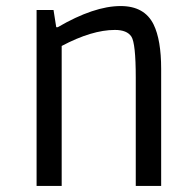

<svg xmlns="http://www.w3.org/2000/svg" viewBox="-20 -615 641 635"><path d="M184 0H101V-582H157L166 -525H171Q291 -595 379 -595Q458 -595 488 -534Q513 -483 513 -387V0H429V-358Q429 -472 414.5 -494Q400 -516 360 -516Q284 -516 184 -463Z"/></svg>

Font: Ruda
Style: Regular
Weight: 400
Designer: Mariela Monsalve, Angelina Sanchez
Foundry: Mariela Monsalve, Angelina Sanchez
Version: Version 1.002